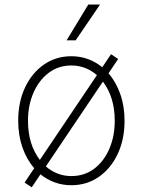

<svg xmlns="http://www.w3.org/2000/svg" viewBox="-20 -801 625 841"><path d="M119 19.5 87.7 -1.4 130 -64.3Q96.9 -101.9 78.3 -155.2Q59.7 -208.5 59.7 -272Q59.7 -354 89.8 -418Q120 -481.9 172.6 -518.3Q225.1 -554.7 292.6 -554.7Q331.3 -554.7 365.6 -542.1Q399.9 -529.5 427.9 -506.4L466.3 -563.6L497.5 -542.6L455.3 -479.8Q488.3 -442.1 506.9 -388.8Q525.6 -335.6 525.6 -272Q525.6 -190.3 495.4 -126.4Q465.2 -62.5 412.6 -26.1Q360.1 10.3 292.6 10.3Q253.9 10.3 219.6 -2.1Q185.4 -14.6 157.3 -37.6ZM292.6 -29.8Q350.1 -29.8 392.8 -62.1Q435.4 -94.5 459 -149.5Q482.6 -204.5 482.6 -272Q482.6 -375 430.8 -443.5L180.8 -72.1Q203.5 -52.2 231.7 -41Q259.9 -29.8 292.6 -29.8ZM154.5 -100.5 404.5 -471.9Q381.7 -491.8 353.5 -503Q325.3 -514.2 292.6 -514.2Q235.8 -514.2 193 -481.7Q150.2 -449.2 126.4 -394.4Q102.6 -339.5 102.6 -272Q102.6 -168.7 154.5 -100.5ZM271.7 -624.3 366.8 -781.2H418.3L311.4 -624.3Z"/></svg>

Font: Inter Extra Light BETA
Style: Regular
Weight: 200
Designer: Rasmus Andersson
Foundry: rsms
Version: Version 3.011;git-f93a4a705